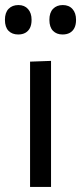

<svg xmlns="http://www.w3.org/2000/svg" viewBox="-32 -740 322 760"><path d="M87 0Q87 -55.5 87 -106.5Q87 -157.5 87 -219V-269Q87 -313.5 87 -351.2Q87 -389 87 -424.2Q87 -459.5 87 -496L170 -499Q170 -462 170 -426.2Q170 -390.5 170 -352.2Q170 -314 170 -269V-219Q170 -157.5 170 -106.5Q170 -55.5 170 0ZM215.5 -603.5Q192 -603.5 177.8 -618Q163.5 -632.5 163.5 -661.5Q163.5 -690 178 -705Q192.5 -720 216.5 -720Q241 -720 255 -704.2Q269 -688.5 269 -661.5Q269 -642 262.5 -629.2Q256 -616.5 244.2 -610Q232.5 -603.5 215.5 -603.5ZM40 -603.5Q16 -603.5 1.8 -618Q-12.5 -632.5 -12.5 -661.5Q-12.5 -690 2 -705Q16.5 -720 41 -720Q65 -720 79 -704.2Q93 -688.5 93 -661.5Q93 -642 86.5 -629.2Q80 -616.5 68.2 -610Q56.5 -603.5 40 -603.5Z"/></svg>

Font: Commissioner Thin
Style: Regular
Weight: 400
Version: Version 1.000